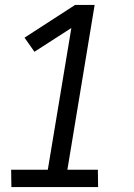

<svg xmlns="http://www.w3.org/2000/svg" viewBox="-20 -755 540 775"><path d="M26 0 25 -70H173L268 -642L119 -546L79 -603L283 -735H362L252 -70H375L376 0Z"/></svg>

Font: Iosevka Curly Slab
Style: Italic
Weight: 400
Italic angle: -9°
Monospace: yes
Designer: Belleve Invis
Foundry: Belleve Invis
Version: Version 22.1.2; ttfautohint (v1.8.4)